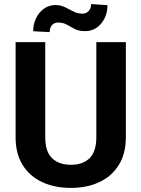

<svg xmlns="http://www.w3.org/2000/svg" viewBox="-20 -919 699 949"><path d="M456.1 -710.9H602.1V-241.2Q602.1 -159.2 567.1 -103.3Q532.2 -47.4 470.9 -18.8Q409.7 9.8 330.1 9.8Q250.5 9.8 188.7 -18.8Q127 -47.4 92 -103.3Q57.1 -159.2 57.1 -241.2V-710.9H203.6V-241.2Q203.6 -169.9 237.3 -137.2Q271 -104.5 330.1 -104.5Q389.6 -104.5 422.9 -137.2Q456.1 -169.9 456.1 -241.2ZM430.2 -898.9 511.2 -893.6Q511.2 -840.3 480 -802.7Q448.7 -765.1 400.9 -765.1Q369.6 -765.1 349.4 -775.6Q329.1 -786.1 310.8 -796.9Q292.5 -807.6 266.6 -807.6Q249.5 -807.6 237.5 -795.4Q225.6 -783.2 225.6 -760.3L144 -764.6Q144 -799.8 158.2 -829.1Q172.4 -858.4 197.3 -876.2Q222.2 -894 253.9 -894Q280.3 -894 301.5 -883.3Q322.8 -872.6 343.3 -862.1Q363.8 -851.6 388.2 -851.6Q405.3 -851.6 417.7 -864Q430.2 -876.5 430.2 -898.9Z"/></svg>

Font: Vazirmatn UI
Style: Bold
Weight: 700
Designer: Saber Rastikerdar
Foundry: Saber Rastikerdar
Version: Version 33.003